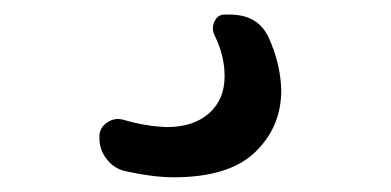

<svg xmlns="http://www.w3.org/2000/svg" viewBox="-20 -25 540 265"><path d="M151.4 210.9Q136.7 207 127 194.3Q117.2 181.6 117.2 166V163.1Q117.2 151.4 127.9 144Q138.7 136.7 151.4 140.6Q181.6 149.4 210 150.4Q247.1 150.4 268.6 131.3Q290 112.3 290 80.1Q290 51.8 276.4 24.4Q271.5 14.6 275.9 4.9Q280.3 -4.9 290 -4.9H296.9Q335.9 -4.9 350.6 26.4Q367.2 62.5 368.2 99.6Q368.2 150.4 332 185.1Q295.9 219.7 219.7 219.7Q191.4 219.7 151.4 210.9Z"/></svg>

Font: Rounded-L Mgen+ 2m regular
Style: Regular
Weight: 400
Designer: [Source Han Sans]
Ryoko NISHIZUKA  (kana & ideographs); Paul D. Hunt (Latin, Greek & Cyrillic); Wenlong ZHANG  (bopomofo
Version: Version 1.059.20150602